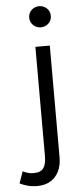

<svg xmlns="http://www.w3.org/2000/svg" viewBox="-121 -723 420 982"><g transform="rotate(-5 89.0 -232.0)"><path d="M30.5 225Q2.5 225 -20 218.8Q-42.5 212.5 -59.5 204L-38.5 143.5Q-26 149.5 -13.5 153.5Q-1 157.5 18 157.5Q54 157.5 68 137Q82 116.5 82 77V-485H156V87Q156 130 140.8 160.8Q125.5 191.5 97.5 208.2Q69.5 225 30.5 225ZM119 -582Q96 -582 79.8 -597.5Q63.5 -613 63.5 -636Q63.5 -659.5 79.8 -675Q96 -690.5 119 -690.5Q142 -690.5 158.2 -675Q174.5 -659.5 174.5 -636Q174.5 -613 158.2 -597.5Q142 -582 119 -582Z"/></g></svg>

Font: Geologica Roman ExtraLight
Style: Regular
Weight: 250
Designer: Sindre Bremnes, Frode Helland
Foundry: Monokrom Skriftforlag AS
Version: Version 1.010;gftools[0.9.28]